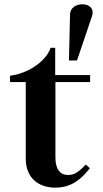

<svg xmlns="http://www.w3.org/2000/svg" viewBox="-20 -849 472 880"><path d="M392 -78 373 -95C337 -56 317 -47 292 -47C256 -47 234 -73 234 -127V-473H393V-505H233V-630H212C191 -566 105 -511 26 -502V-473H98V-122C98 -33 157 11 233 11C310 11 354 -30 392 -78ZM296 -572 301 -783C302 -847 424 -845 402 -776L333 -572Z"/></svg>

Font: Ortica Linear
Style: Bold
Weight: 700
Designer: Benedetta Bovani
Foundry: Collletttivo
Version: Version 2.000;Glyphs 3.1.2 (3151)